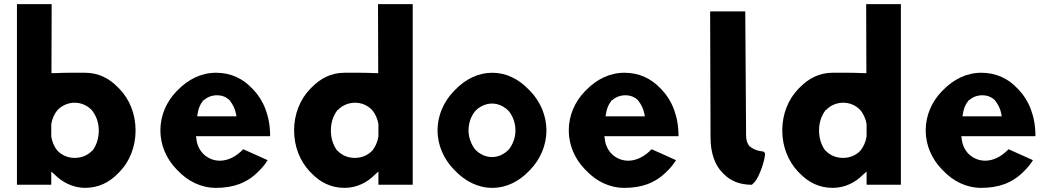

<svg xmlns="http://www.w3.org/2000/svg" viewBox="-20 -887 5084 929"><path d="M426 -157H425C405 -136 375 -123 341 -123C309 -123 278 -136 257 -159C243 -176 232 -200 228 -227V-228V-286C232 -312 243 -336 257 -353C278 -376 309 -390 341 -390C373 -390 403 -377 425 -353C444 -329 458 -296 458 -256C458 -218 447 -184 428 -159ZM227 7 228 6V-57L245 -42C279 -7 332 22 392 22C457 22 510 -5 552 -49L559 -56C607 -105 636 -177 636 -256C636 -335 607 -406 559 -456L552 -463C510 -507 457 -535 392 -535C365 -535 302 -536 239 -533H238H229L230 -866L229 -867H63L62 -866V6L63 7Z M961 -397V-401H965C981 -416 1003 -426 1030 -426C1054 -426 1075 -418 1092 -401L1093 -399C1106 -382 1117 -362 1122 -336L1124 -324H934L936 -336C939 -357 946 -379 961 -397ZM959 -147C943 -166 932 -190 930 -218L928 -228H1286L1287 -230C1287 -325 1255 -402 1206 -453L1199 -460C1153 -509 1094 -535 1025 -535C954 -535 891 -503 841 -452L833 -444C786 -395 756 -329 756 -256C756 -184 786 -118 833 -69L840 -62C889 -10 953 22 1025 22C1106 22 1174 0 1230 -57L1238 -65C1251 -78 1263 -93 1275 -112L1157 -165C1086 -91 1006 -98 961 -145Z M1614 -355H1615C1636 -377 1666 -390 1698 -390C1730 -390 1760 -377 1782 -353C1795 -337 1807 -313 1811 -286V-285V-228V-227C1807 -200 1796 -177 1782 -159C1762 -137 1731 -123 1698 -123C1665 -123 1636 -134 1614 -157H1613L1611 -159C1593 -183 1581 -216 1581 -256C1581 -295 1593 -328 1612 -353ZM1977 -866 1976 -867H1810L1809 -866L1810 -533H1801H1800C1739 -536 1673 -535 1647 -535C1583 -535 1531 -508 1488 -464L1480 -456C1432 -406 1403 -335 1403 -256C1403 -177 1432 -107 1479 -57L1487 -49C1529 -5 1582 22 1647 22C1707 22 1758 -5 1794 -42L1811 -57V6L1812 7H1976L1977 6Z M2278 -348C2298 -371 2330 -386 2361 -386C2392 -386 2422 -371 2443 -348C2462 -323 2474 -292 2474 -256C2474 -221 2462 -190 2443 -165C2422 -142 2392 -127 2361 -127C2330 -127 2300 -141 2278 -165C2260 -189 2247 -221 2247 -256C2247 -290 2258 -323 2278 -348ZM2182 -61C2231 -10 2293 22 2362 22C2430 22 2491 -9 2539 -59L2546 -66C2594 -116 2624 -184 2624 -256C2624 -328 2594 -396 2546 -446L2538 -454C2490 -504 2430 -535 2362 -535C2294 -535 2232 -504 2183 -453L2175 -445C2127 -395 2097 -328 2097 -256C2097 -184 2128 -117 2175 -68Z M2937 -397V-401H2941C2957 -416 2979 -426 3006 -426C3030 -426 3051 -418 3068 -401L3069 -399C3082 -382 3093 -362 3098 -336L3100 -324H2910L2912 -336C2915 -357 2922 -379 2937 -397ZM2935 -147C2919 -166 2908 -190 2906 -218L2904 -228H3262L3263 -230C3263 -325 3231 -402 3182 -453L3175 -460C3129 -509 3070 -535 3001 -535C2930 -535 2867 -503 2817 -452L2809 -444C2762 -395 2732 -329 2732 -256C2732 -184 2762 -118 2809 -69L2816 -62C2865 -10 2929 22 3001 22C3082 22 3150 0 3206 -57L3214 -65C3227 -78 3239 -93 3251 -112L3133 -165C3062 -91 2982 -98 2937 -145Z M3630 -5C3655 -30 3686 -126 3681 -147L3673 -154C3664 -155 3634 -157 3609 -178H3608L3606 -180C3596 -192 3590 -209 3590 -230L3586 -831L3585 -832H3417L3416 -831L3418 -221C3418 -147 3439 -88 3476 -51L3483 -44C3515 -12 3558 7 3618 7L3623 2Z M3976 -355H3977C3998 -377 4028 -390 4060 -390C4092 -390 4122 -377 4144 -353C4157 -337 4169 -313 4173 -286V-285V-228V-227C4169 -200 4158 -177 4144 -159C4124 -137 4093 -123 4060 -123C4027 -123 3998 -134 3976 -157H3975L3973 -159C3955 -183 3943 -216 3943 -256C3943 -295 3955 -328 3974 -353ZM4339 -866 4338 -867H4172L4171 -866L4172 -533H4163H4162C4101 -536 4035 -535 4009 -535C3945 -535 3893 -508 3850 -464L3842 -456C3794 -406 3765 -335 3765 -256C3765 -177 3794 -107 3841 -57L3849 -49C3891 -5 3944 22 4009 22C4069 22 4120 -5 4156 -42L4173 -57V6L4174 7H4338L4339 6Z M4664 -397V-401H4668C4684 -416 4706 -426 4733 -426C4757 -426 4778 -418 4795 -401L4796 -399C4809 -382 4820 -362 4825 -336L4827 -324H4637L4639 -336C4642 -357 4649 -379 4664 -397ZM4662 -147C4646 -166 4635 -190 4633 -218L4631 -228H4989L4990 -230C4990 -325 4958 -402 4909 -453L4902 -460C4856 -509 4797 -535 4728 -535C4657 -535 4594 -503 4544 -452L4536 -444C4489 -395 4459 -329 4459 -256C4459 -184 4489 -118 4536 -69L4543 -62C4592 -10 4656 22 4728 22C4809 22 4877 0 4933 -57L4941 -65C4954 -78 4966 -93 4978 -112L4860 -165C4789 -91 4709 -98 4664 -145Z"/></svg>

Font: Hussar Woodtype
Style: SeBd
Weight: 900
Foundry: Cannot Into Space Fonts
Version: Version 1.07